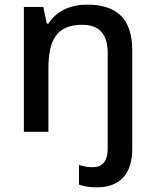

<svg xmlns="http://www.w3.org/2000/svg" viewBox="-20 -569 670 829"><path d="M397 240C505 240 551 174 551 74V-352C551 -490 482 -549 356 -549C287 -549 224 -523 189 -467H182L167 -539H83V0H189V-273C189 -395 224 -462 335 -462C409 -462 445 -421 445 -340V69C445 135 417 153 380 153C357 153 339 149 321 143V228C339 235 366 240 397 240Z"/></svg>

Font: Noto Sans Bassa Vah Medium
Style: Regular
Weight: 500
Designer: Monotype Design Team
Foundry: Monotype Imaging Inc.
Version: Version 2.002